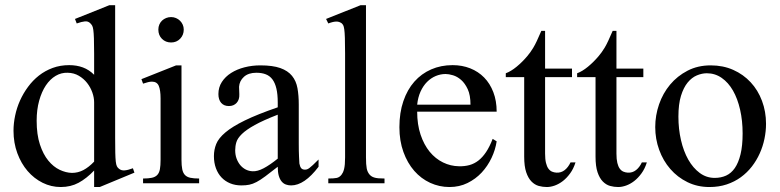

<svg xmlns="http://www.w3.org/2000/svg" viewBox="-20 -715 3043 749"><path d="M369.1 14.6H347.2V-49.8Q317.4 -18.6 286.6 -2Q255.9 14.6 216.8 14.6Q179.7 14.6 146.2 -2Q112.8 -18.6 87.6 -47.9Q62.5 -77.1 47.6 -117.4Q32.7 -157.7 32.7 -205.1Q32.7 -233.9 39.1 -264.2Q45.4 -294.4 58.1 -322.8Q70.8 -351.1 89.4 -376.2Q107.9 -401.4 131.8 -420.2Q155.8 -439 185.5 -450Q215.3 -460.9 250 -460.9Q279.3 -460.9 303.5 -451.9Q327.6 -442.9 347.2 -423.3V-506.3Q347.2 -543.5 346.4 -564.9Q345.7 -586.4 344 -598.4Q342.3 -610.4 339.4 -615.2Q336.4 -620.1 332 -624.5Q323.7 -632.8 311.3 -631.6Q298.8 -630.4 279.3 -623.5L272.5 -641.1L406.7 -694.8H429.2V-177.2Q429.2 -141.1 429.7 -119.4Q430.2 -97.7 431.6 -85Q433.1 -72.3 436 -66.4Q439 -60.5 444.3 -56.6Q453.1 -49.3 466.1 -50.3Q479 -51.3 498.5 -58.6L504.4 -41.5ZM347.2 -315.9Q347.2 -334.5 340.1 -354.5Q333 -374.5 319.8 -391.4Q306.6 -408.2 287.6 -419.4Q268.6 -430.7 244.1 -431.2Q219.2 -432.1 197.3 -419.2Q175.3 -406.2 158.9 -381.8Q142.6 -357.4 132.8 -322.3Q123 -287.1 123 -244.1Q123 -189.9 135.7 -151.4Q148.4 -112.8 168.5 -88.4Q188.5 -64 212.9 -52.5Q237.3 -41 260.7 -40.5Q284.2 -40.5 305.2 -51.5Q326.2 -62.5 347.2 -84.5Z M696.8 -599.6Q696.8 -578.6 682.9 -564Q668.9 -549.3 647.5 -549.3Q626 -549.3 611.8 -563.5Q597.7 -577.6 597.7 -599.6Q597.7 -610.4 601.6 -619.4Q605.5 -628.4 612.3 -634.8Q619.1 -641.1 628.2 -644.8Q637.2 -648.4 647.5 -648.4Q657.7 -648.4 666.7 -644.5Q675.8 -640.6 682.4 -634Q689 -627.4 692.9 -618.7Q696.8 -609.9 696.8 -599.6ZM538.1 0V-18.6Q559.1 -18.6 572.5 -21.5Q585.9 -24.4 593.5 -32.5Q601.1 -40.5 603.8 -54.9Q606.4 -69.3 606.4 -91.8V-331.1Q606.4 -363.3 599.4 -379.9Q592.3 -396.5 572.8 -396.5Q565.9 -396.5 557.6 -394.5Q549.3 -392.6 538.1 -388.7L531.7 -406.2L667 -460H688V-91.8Q688 -69.3 690.9 -54.9Q693.8 -40.5 701.4 -32.5Q709 -24.4 722.4 -21.5Q735.8 -18.6 756.8 -18.6V0Z M1222.7 -64.5Q1167.5 8.3 1115.7 8.3Q1105 8.3 1095.5 4.9Q1085.9 1.5 1078.9 -6.8Q1071.8 -15.1 1067.6 -29.1Q1063.5 -43 1063.5 -64.5Q1034.2 -41.5 1014.9 -27.1Q995.6 -12.7 980.7 -4.9Q965.8 2.9 952.4 5.6Q939 8.3 921.4 8.3Q897.5 8.3 877.9 0.2Q858.4 -7.8 844.2 -22.7Q830.1 -37.6 822.3 -58.8Q814.5 -80.1 814.5 -106Q814.5 -130.9 823.5 -153.3Q832.5 -175.8 859.4 -198.5Q886.2 -221.2 935.1 -245.1Q983.9 -269 1063.5 -296.4V-314.9Q1063.5 -347.2 1058.3 -369.1Q1053.2 -391.1 1043 -405Q1032.7 -418.9 1017.1 -425Q1001.5 -431.2 980 -431.2Q949.2 -431.2 931.6 -415.3Q914.1 -399.4 912.6 -376.5L913.6 -347.2Q914.6 -326.2 903.1 -313.7Q891.6 -301.3 873 -301.3Q853.5 -301.3 842.8 -313.7Q832 -326.2 832 -348.1Q832 -374.5 845.5 -395.3Q858.9 -416 881.6 -430.4Q904.3 -444.8 933.8 -452.4Q963.4 -460 995.6 -460Q1043.9 -460 1073.5 -449.5Q1103 -439 1119.1 -419.2Q1135.3 -399.4 1140.4 -371.1Q1145.5 -342.8 1145.5 -307.6V-155.3Q1145.5 -124 1146.5 -104Q1147.5 -84 1147.9 -77.1Q1150.4 -64 1155.3 -58.6Q1160.2 -53.2 1169.4 -53.2Q1173.8 -53.2 1177.7 -54.4Q1181.6 -55.7 1187 -59.6Q1192.4 -63.5 1200.7 -71.3Q1209 -79.1 1222.7 -92.8ZM1063.5 -267.6Q1006.8 -245.6 973.9 -227.3Q940.9 -209 923.8 -192.4Q906.7 -175.8 902.1 -160.4Q897.5 -145 897.5 -128.9Q897.5 -111.3 902.8 -96.7Q908.2 -82 917.2 -71Q926.3 -60.1 938.7 -53.7Q951.2 -47.4 965.3 -46.9Q984.4 -45.9 1008.5 -58.6Q1032.7 -71.3 1063.5 -96.2Z M1260.7 0V-18.6Q1283.2 -18.6 1293.9 -21Q1304.7 -23.4 1312.5 -33.7Q1315.4 -37.6 1317.9 -42.7Q1320.3 -47.9 1322.3 -55.7Q1324.2 -63.5 1325.2 -74.5Q1326.2 -85.4 1326.2 -101.1V-506.8Q1326.2 -544.9 1325.4 -566.9Q1324.7 -588.9 1323 -600.6Q1321.3 -612.3 1318.8 -616.7Q1316.4 -621.1 1312.5 -624.5Q1308.1 -627.4 1303.2 -629.2Q1298.3 -630.9 1292.5 -630.9Q1286.6 -630.9 1278.8 -629.2Q1271 -627.4 1260.7 -623.5L1252 -641.1L1386.7 -694.8H1407.7V-101.1Q1407.7 -86.4 1408.4 -75.9Q1409.2 -65.4 1410.6 -57.9Q1412.1 -50.3 1414.6 -45.2Q1417 -40 1420.4 -35.6Q1423.8 -31.2 1428.2 -28.1Q1432.6 -24.9 1439.2 -22.7Q1445.8 -20.5 1455.8 -19.5Q1465.8 -18.6 1480 -18.6V0Z M1917.5 -163.6Q1912.6 -130.9 1897.5 -98.9Q1882.3 -66.9 1858.9 -41.7Q1835.4 -16.6 1803.7 -1Q1772 14.6 1733.4 14.6Q1693.8 14.6 1658.2 -1.7Q1622.6 -18.1 1595.9 -48.6Q1569.3 -79.1 1553.7 -122.3Q1538.1 -165.5 1538.1 -218.8Q1538.1 -275.4 1553.5 -320.3Q1568.8 -365.2 1596.4 -396.5Q1624 -427.7 1662.1 -444.3Q1700.2 -460.9 1745.6 -460.9Q1782.7 -460.9 1814.2 -448.5Q1845.7 -436 1868.7 -412.6Q1891.6 -389.2 1904.5 -355.5Q1917.5 -321.8 1917.5 -279.3H1607.4Q1607.4 -229.5 1620.6 -189.9Q1633.8 -150.4 1656.2 -123Q1678.7 -95.7 1708.3 -81.3Q1737.8 -66.9 1770.5 -66.4Q1792.5 -65.9 1811.3 -71Q1830.1 -76.2 1846.2 -88.6Q1862.3 -101.1 1876.2 -121.8Q1890.1 -142.6 1901.9 -173.3ZM1815.4 -306.6Q1815.4 -343.8 1804.7 -366.9Q1793.9 -390.1 1778.8 -403.3Q1763.7 -416.5 1747.1 -421.4Q1730.5 -426.3 1718.3 -426.3Q1698.7 -426.3 1679.9 -418.5Q1661.1 -410.6 1646 -395.5Q1630.9 -380.4 1620.6 -357.9Q1610.4 -335.4 1607.4 -306.6Z M2225.1 -81.5Q2217.3 -56.6 2204.1 -38.6Q2190.9 -20.5 2175.8 -8.8Q2160.6 2.9 2144.3 8.8Q2127.9 14.6 2113.3 14.6Q2097.2 14.6 2081.5 10.3Q2065.9 5.9 2053.2 -7.1Q2040.5 -20 2032.7 -43.2Q2024.9 -66.4 2024.9 -104V-414.1H1953.1V-429.2Q1973.1 -436.5 1995.4 -454.8Q2017.6 -473.1 2036.6 -495.6Q2043.5 -503.9 2048.8 -511.2Q2054.2 -518.6 2060.5 -529.1Q2066.9 -539.6 2074.2 -555.2Q2081.5 -570.8 2091.8 -594.7H2106.4V-447.3H2211.4V-414.1H2106.4V-115.7Q2106.4 -93.8 2109.9 -79.6Q2113.3 -65.4 2119.4 -57.1Q2125.5 -48.8 2133.5 -45.4Q2141.6 -42 2150.9 -41.5Q2168.9 -40.5 2182.9 -51.5Q2196.8 -62.5 2205.6 -81.5Z M2503.4 -81.5Q2495.6 -56.6 2482.4 -38.6Q2469.2 -20.5 2454.1 -8.8Q2439 2.9 2422.6 8.8Q2406.2 14.6 2391.6 14.6Q2375.5 14.6 2359.9 10.3Q2344.2 5.9 2331.5 -7.1Q2318.8 -20 2311 -43.2Q2303.2 -66.4 2303.2 -104V-414.1H2231.4V-429.2Q2251.5 -436.5 2273.7 -454.8Q2295.9 -473.1 2314.9 -495.6Q2321.8 -503.9 2327.1 -511.2Q2332.5 -518.6 2338.9 -529.1Q2345.2 -539.6 2352.5 -555.2Q2359.9 -570.8 2370.1 -594.7H2384.8V-447.3H2489.7V-414.1H2384.8V-115.7Q2384.8 -93.8 2388.2 -79.6Q2391.6 -65.4 2397.7 -57.1Q2403.8 -48.8 2411.9 -45.4Q2419.9 -42 2429.2 -41.5Q2447.3 -40.5 2461.2 -51.5Q2475.1 -62.5 2483.9 -81.5Z M2968.3 -231.9Q2968.3 -203.1 2962.2 -173.6Q2956.1 -144 2943.8 -116.7Q2931.6 -89.4 2913.1 -65.4Q2894.5 -41.5 2870.1 -23.7Q2845.7 -5.9 2814.9 4.4Q2784.2 14.6 2747.6 14.6Q2700.7 14.6 2661.9 -4.4Q2623 -23.4 2595 -55.7Q2566.9 -87.9 2551.5 -130.4Q2536.1 -172.9 2536.1 -219.2Q2536.1 -264.6 2551 -307.9Q2565.9 -351.1 2594 -384.8Q2622.1 -418.5 2662.1 -439.2Q2702.1 -460 2752.4 -460Q2800.8 -460 2840.3 -442.4Q2879.9 -424.8 2908.4 -394Q2937 -363.3 2952.6 -321.5Q2968.3 -279.8 2968.3 -231.9ZM2877 -194.3Q2877 -244.1 2867.2 -287.1Q2857.4 -330.1 2839.4 -361.6Q2821.3 -393.1 2795.4 -411.1Q2769.5 -429.2 2737.3 -429.2Q2718.3 -429.2 2698.5 -420.9Q2678.7 -412.6 2662.6 -393.1Q2646.5 -373.5 2636.5 -341.1Q2626.5 -308.6 2626.5 -259.8Q2626.5 -211.9 2636.5 -168.5Q2646.5 -125 2665 -92.3Q2683.6 -59.6 2709.7 -40.3Q2735.8 -21 2768.1 -21Q2792.5 -21 2812.5 -30Q2832.5 -39.1 2846.7 -59.6Q2860.8 -80.1 2868.9 -113.3Q2877 -146.5 2877 -194.3Z"/></svg>

Font: Doulos SIL Cyr
Style: Regular
Weight: 400
Designer: Walt Agee, Victor Gaultney, Peter Martin, Debbi Hosken, Becca Hirsbrunner
Foundry: SIL International
Version: Version 5.000